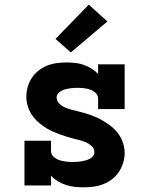

<svg xmlns="http://www.w3.org/2000/svg" viewBox="-20 -796 640 824"><path d="M339 8Q320 8 301 6Q282 4 263.5 -2Q245 -8 228.5 -18Q212 -28 199 -42V0H85V-192H199V-147Q199 -133 210.5 -123Q222 -113 235.5 -108.5Q249 -104 263.5 -102.5Q278 -101 292 -101Q301 -101 310.5 -101.5Q320 -102 329 -103.5Q338 -105 347 -107.5Q356 -110 364.5 -114Q373 -118 379 -126Q385 -134 385 -143Q385 -158 374 -168.5Q363 -179 349.5 -185Q336 -191 322 -194.5Q308 -198 294 -201.5Q280 -205 266 -209.5Q252 -214 238 -219Q224 -224 211 -229.5Q198 -235 185 -242.5Q172 -250 160.5 -258.5Q149 -267 138.5 -277Q128 -287 119.5 -299Q111 -311 105 -324.5Q99 -338 96 -352Q93 -366 93 -381Q93 -402 99 -423Q105 -444 116.5 -461.5Q128 -479 145 -492.5Q162 -506 181.5 -514Q201 -522 222.5 -525Q244 -528 265 -528Q284 -528 302.5 -526Q321 -524 338.5 -518Q356 -512 372 -502Q388 -492 401 -479V-520H515V-328H401V-373Q401 -387 390.5 -397Q380 -407 367 -411.5Q354 -416 340 -417.5Q326 -419 312 -419Q299 -419 285.5 -417.5Q272 -416 259 -412.5Q246 -409 234.5 -400Q223 -391 223 -377Q223 -363 234 -352Q245 -341 258.5 -335Q272 -329 286 -325.5Q300 -322 314 -318.5Q328 -315 342 -311Q356 -307 370 -302Q384 -297 397 -291Q410 -285 422.5 -277.5Q435 -270 447 -261.5Q459 -253 469.5 -243Q480 -233 488.5 -221Q497 -209 503 -195.5Q509 -182 512 -168Q515 -154 515 -139Q515 -118 508.5 -97Q502 -76 490 -58Q478 -40 461 -27Q444 -14 424 -6Q404 2 382.5 5Q361 8 339 8ZM284 -571 218 -629 361 -776 441 -704Z"/></svg>

Font: Iosevka HT Extrabold Extended
Style: Regular
Weight: 800
Width: 7
Monospace: yes
Designer: Belleve Invis
Foundry: Belleve Invis
Version: Version 32.3.0; ttfautohint (v1.8.4)